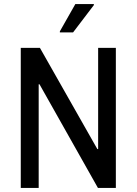

<svg xmlns="http://www.w3.org/2000/svg" viewBox="-20 -923 672 943"><path d="M82 0V-688H176L458 -191H462V-688H549V0H461L174 -509H170V0ZM274 -764V-769L350 -903H441V-898L339 -764Z"/></svg>

Font: Saira Semi Condensed
Style: Regular
Weight: 400
Width: 4
Designer: Hector Gatti with collaboration of the Omnibus-Type team
Foundry: Omnibus-Type
Version: Version 1.001; ttfautohint (v1.8)